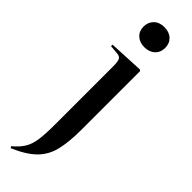

<svg xmlns="http://www.w3.org/2000/svg" viewBox="-332 -755 978 978"><g transform="rotate(45 156.5 -266.0)"><path d="M155 -616Q121 -616 99.5 -635.5Q78 -655 78 -688Q78 -720 99 -740.5Q120 -761 155 -761Q191 -761 212 -741Q233 -721 233 -689Q233 -656 211.5 -636Q190 -616 155 -616ZM37 229 32 220Q66 192 83.5 163Q101 134 106.5 92Q112 50 112 -17V-434Q112 -469 105.5 -482Q99 -495 77 -496L31 -500L32 -511L219 -520L226 -515V-91Q226 -3 211.5 56Q197 115 156 155.5Q115 196 37 229Z"/></g></svg>

Font: Literata 72pt Medium
Style: Regular
Weight: 500
Designer: Latin by Veronika Burian and Jose Scaglione. Greek by Irene Vlachou. Cyrillic by Vera Evstafieva.
Foundry: TypeTogether
Version: Version 3.002